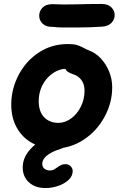

<svg xmlns="http://www.w3.org/2000/svg" viewBox="-20 -752 622 972"><path d="M254 0Q335 0 402.5 -44Q470 -88 509 -160Q548 -231 548 -310Q548 -351 533 -388.5Q518 -426 491.5 -455Q465 -484 430 -497Q416 -502 401 -511Q381 -521 366 -525Q351 -529 323 -529Q242 -529 177 -486.5Q112 -444 75 -374Q38 -304 37 -227Q36 -158 64.5 -106.5Q93 -55 143 -28Q193 0 254 0ZM276 -130Q231 -130 203.5 -158.5Q176 -187 176 -240Q176 -282 193 -317Q210 -352 238 -374Q265 -396 296 -402Q298 -402 302 -403Q305 -403 311 -403Q316 -393 324 -388Q332 -383 345 -378Q369 -370 380 -360Q408 -335 408 -293Q408 -250 389.5 -212.5Q371 -175 341 -153Q310 -130 276 -130ZM210 200Q243 200 275 189Q307 178 327.5 158.5Q348 139 348 114Q348 100 337.5 89.5Q327 79 312 79Q299 79 290.5 83Q282 87 269 96Q258 104 250.5 107.5Q243 111 232 111Q217 111 205.5 102.5Q194 94 194 78Q194 48 233 25Q251 13 281 4Q298 -2 308 -7Q338 -21 338 -49Q338 -66 325 -76Q312 -86 292 -86Q277 -86 249.5 -75Q222 -64 190.5 -44Q159 -24 134 3Q95 45 95 96Q95 142 126.5 171Q158 200 210 200ZM292 -613H381Q433 -613 496 -617Q529 -619 545 -637Q561 -655 560.5 -677Q560 -699 543 -715.5Q526 -732 494 -732Q432 -732 365 -730Q297 -728 243 -731Q210 -730 194 -712Q178 -694 178.5 -671Q179 -648 196.5 -631.5Q214 -615 247 -616Q273 -613 292 -613Z"/></svg>

Font: Balsamiq Sans
Style: Bold Italic
Weight: 700
Italic angle: -12°
Designer: Michael Angeles
Foundry: Balsamiq SRL
Version: Version 1.020; ttfautohint (v1.8.4.7-5d5b);gftools[0.9.26]